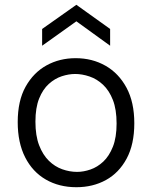

<svg xmlns="http://www.w3.org/2000/svg" viewBox="-20 -770 635 802"><path d="M299 12Q227 12 171.5 -20Q116 -52 85 -113Q54 -174 54 -260Q54 -349 87 -408Q120 -467 174.5 -497Q229 -527 296 -527Q365 -527 420.5 -495.5Q476 -464 508.5 -403.5Q541 -343 541 -255Q541 -167 509 -107.5Q477 -48 422.5 -18Q368 12 299 12ZM302 -52Q329 -52 358 -62Q387 -72 411.5 -95Q436 -118 451.5 -157Q467 -196 467 -254Q467 -313 451.5 -352.5Q436 -392 410.5 -416Q385 -440 354 -450.5Q323 -461 294 -461Q267 -461 238 -451.5Q209 -442 184 -419.5Q159 -397 143.5 -358.5Q128 -320 128 -262Q128 -203 143.5 -163Q159 -123 184 -98.5Q209 -74 240 -63Q271 -52 302 -52ZM156 -579V-649L299 -750L440 -649V-579L299 -681Z"/></svg>

Font: Bricolage Grotesque Light
Style: Regular
Weight: 300
Designer: Mathieu Triay
Foundry: Atelier Triay
Version: Version 1.000;gftools[0.9.30]